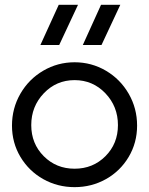

<svg xmlns="http://www.w3.org/2000/svg" viewBox="-20 -770 620 798"><path d="M29.8 -248Q29.8 -319.8 64.7 -380.4Q99.6 -440.9 159.7 -476.1Q219.7 -511.2 290 -511.2Q360.4 -511.2 420.2 -476.1Q480 -440.9 514.9 -380.4Q549.8 -319.8 549.8 -248Q549.8 -176.8 514.9 -117.9Q480 -59.1 420.4 -25.6Q360.8 7.8 290 7.8Q219.2 7.8 159.7 -25.6Q100.1 -59.1 64.9 -117.9Q29.8 -176.8 29.8 -248ZM109.9 -250Q109.9 -172.9 161.9 -120.8Q213.9 -68.8 290 -68.8Q366.2 -68.8 418.2 -120.8Q470.2 -172.9 470.2 -250Q470.2 -327.6 418 -382.3Q365.7 -437 290 -437Q214.4 -437 162.1 -382.3Q109.9 -327.6 109.9 -250ZM147.9 -583 224.1 -750H304.2L226.1 -583ZM324.2 -583 399.9 -750H480L401.9 -583Z"/></svg>

Font: Human Sans
Style: Regular
Weight: 400
Designer: Tim Radville
Foundry: Continuum
Version: Version 1.000;FEAKit 1.0